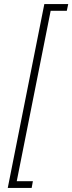

<svg xmlns="http://www.w3.org/2000/svg" viewBox="-20 -820 354 940"><path d="M197 -800H314L307 -767H228L62 67H141L135 100H18Z"/></svg>

Font: Albert Sans ExtraLight
Style: Italic
Weight: 250
Italic angle: -11.25°
Designer: Andreas Rasmussen
Foundry: a.Foundry
Version: Version 1.025